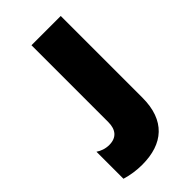

<svg xmlns="http://www.w3.org/2000/svg" viewBox="-223 -764 844 844"><g transform="rotate(-45 198.5 -342.0)"><path d="M129 16C259 16 338 -51 338 -192V-700H156V-222C156 -176 134 -148 88 -148C64 -148 43 -156 27 -167V1C60 11 95 16 129 16Z"/></g></svg>

Font: Fixel Text ExtraBold
Style: Regular
Weight: 800
Width: 4
Designer: AlfaBravo + MacPaw
Foundry: Kyrylo Tkachov, Marchela Mozhyna, Serhii Makarenko, Maria Weinstein, Zakhar Kryvoshyya
Version: Version 1.211